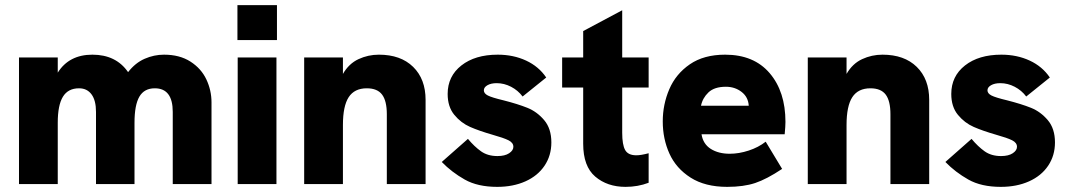

<svg xmlns="http://www.w3.org/2000/svg" viewBox="-20 -717 4162 748"><path d="M54 -493H205V-434Q249 -504 340 -504Q432 -504 479 -436Q507 -472 543.5 -488Q580 -504 619 -504Q680 -504 722 -477Q764 -450 784 -407.5Q804 -365 804 -318V0H653V-281Q653 -373 583 -373Q542 -373 523 -340.5Q504 -308 504 -239V0H354V-281Q354 -326 336.5 -349.5Q319 -373 288 -373Q245 -373 225 -340Q205 -307 205 -239V0H54Z M906 -493H1057V0H906ZM905 -697H1059V-561H905Z M1165 -493H1316V-429Q1339 -469 1376.5 -486.5Q1414 -504 1456 -504Q1541 -504 1589.5 -456.5Q1638 -409 1638 -328V0H1487V-272Q1487 -324 1468.5 -348.5Q1450 -373 1409 -373Q1361 -373 1338.5 -338.5Q1316 -304 1316 -230V0H1165Z M1701 -86 1803 -176Q1828 -146 1854 -127.5Q1880 -109 1918 -109Q1947 -109 1963.5 -120Q1980 -131 1980 -145Q1980 -161 1961 -170.5Q1942 -180 1899 -192Q1847 -207 1811.5 -222.5Q1776 -238 1750 -269.5Q1724 -301 1724 -351Q1724 -420 1777.5 -462Q1831 -504 1919 -504Q1980 -504 2029.5 -481Q2079 -458 2108 -415L2016 -341Q1998 -365 1971 -379Q1944 -393 1915 -393Q1893 -393 1879 -385Q1865 -377 1865 -365Q1865 -353 1880.5 -345Q1896 -337 1942 -326Q1997 -312 2034.5 -297Q2072 -282 2100 -249Q2128 -216 2128 -162Q2128 -111 2101.5 -71.5Q2075 -32 2027 -10.5Q1979 11 1917 11Q1841 11 1790.5 -17.5Q1740 -46 1701 -86Z M2252 -157V-376H2170V-493H2252V-596L2404 -677V-493H2507V-376H2404V-200Q2404 -153 2415.5 -132.5Q2427 -112 2459 -112Q2477 -112 2507 -120V-5Q2465 11 2417 11Q2346 11 2299 -29Q2252 -69 2252 -157Z M2562 -244Q2562 -310 2587.5 -369.5Q2613 -429 2667.5 -466.5Q2722 -504 2805 -504Q2917 -504 2978.5 -432Q3040 -360 3040 -242Q3040 -226 3037 -194H2713Q2719 -156 2749 -137Q2779 -118 2823 -118Q2859 -118 2897 -130.5Q2935 -143 2963 -165L3027 -59Q2967 -19 2922 -4Q2877 11 2813 11Q2727 11 2670.5 -25Q2614 -61 2588 -118.5Q2562 -176 2562 -244ZM2897 -305Q2895 -339 2869 -359Q2843 -379 2808 -379Q2763 -379 2740 -357Q2717 -335 2711 -305Z M3127 -493H3278V-429Q3301 -469 3338.5 -486.5Q3376 -504 3418 -504Q3503 -504 3551.5 -456.5Q3600 -409 3600 -328V0H3449V-272Q3449 -324 3430.5 -348.5Q3412 -373 3371 -373Q3323 -373 3300.5 -338.5Q3278 -304 3278 -230V0H3127Z M3663 -86 3765 -176Q3790 -146 3816 -127.5Q3842 -109 3880 -109Q3909 -109 3925.5 -120Q3942 -131 3942 -145Q3942 -161 3923 -170.5Q3904 -180 3861 -192Q3809 -207 3773.5 -222.5Q3738 -238 3712 -269.5Q3686 -301 3686 -351Q3686 -420 3739.5 -462Q3793 -504 3881 -504Q3942 -504 3991.5 -481Q4041 -458 4070 -415L3978 -341Q3960 -365 3933 -379Q3906 -393 3877 -393Q3855 -393 3841 -385Q3827 -377 3827 -365Q3827 -353 3842.5 -345Q3858 -337 3904 -326Q3959 -312 3996.5 -297Q4034 -282 4062 -249Q4090 -216 4090 -162Q4090 -111 4063.5 -71.5Q4037 -32 3989 -10.5Q3941 11 3879 11Q3803 11 3752.5 -17.5Q3702 -46 3663 -86Z"/></svg>

Font: Hanken Grotesk Black
Style: Regular
Weight: 900
Designer: Alfredo Marco Pradil
Foundry: Hanken Design Co.
Version: Version 3.014